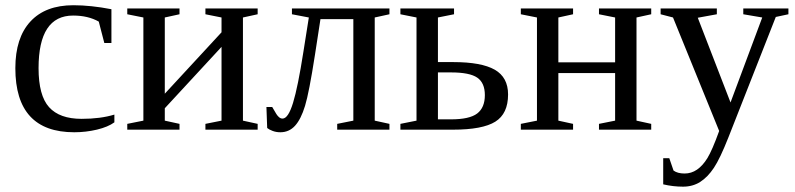

<svg xmlns="http://www.w3.org/2000/svg" viewBox="-20 -491 3009 727"><path d="M413.1 -27.8Q389.2 -10.3 347.2 -0.2Q305.2 9.8 261.2 9.8Q38.1 9.8 38.1 -232.9Q38.1 -347.7 95 -409.4Q151.9 -471.2 257.8 -471.2Q323.7 -471.2 401.9 -456.1V-328.1H375L354 -409.2Q313.5 -432.1 256.8 -432.1Q126 -432.1 126 -232.9Q126 -129.4 165.8 -85.2Q205.6 -41 289.1 -41Q360.4 -41 413.1 -57.1Z M522.9 -424.8 461.9 -437V-459H659.7V-437L604 -424.8V-136.2L818.8 -368.7V-424.8L757.8 -437V-459H955.6V-437L899.9 -424.8V-34.2L955.6 -22V0H757.8V-22L818.8 -34.2V-313.5L604 -81.1V-34.2L659.7 -22V0H461.9V-22L522.9 -34.2Z M1049.8 -42Q1071.3 -42 1089.6 -101.6Q1107.9 -161.1 1128.9 -295.4L1149.4 -424.8L1085.4 -437V-459H1454.6V-437L1398.9 -424.8V-34.2L1454.6 -22V0H1256.8V-22L1317.9 -34.2V-418.5H1193.4L1172.4 -282.2Q1150.4 -140.6 1135 -90.1Q1119.6 -39.6 1097.2 -14.9Q1074.7 9.8 1041.5 9.8Q1025.4 9.8 1012 4.6Q998.5 -0.5 991.7 -6.3L988.8 -85.9H1010.7L1025.9 -60.1Q1028.8 -54.7 1035.4 -48.3Q1042 -42 1049.8 -42Z M1687.5 -39.1Q1757.8 -39.1 1786.9 -61.3Q1815.9 -83.5 1815.9 -130.9Q1815.9 -177.2 1787.1 -197Q1758.3 -216.8 1687.5 -216.8H1638.2V-39.1ZM1699.2 -459V-437L1638.2 -424.8V-255.9H1696.3Q1802.7 -255.9 1853.3 -227.1Q1903.8 -198.2 1903.8 -133.3Q1903.8 -60.5 1855.5 -30.3Q1807.1 0 1694.8 0H1496.1V-22L1557.1 -34.2V-424.8L1496.1 -437V-459Z M2013.2 -424.8 1952.1 -437V-459H2149.9V-437L2094.2 -424.8V-254.9H2309.1V-424.8L2248 -437V-459H2445.8V-437L2390.1 -424.8V-34.2L2445.8 -22V0H2248V-22L2309.1 -34.2V-214.4H2094.2V-34.2L2149.9 -22V0H1952.1V-22L2013.2 -34.2Z M2566.4 215.8Q2528.3 215.8 2491.2 207V107.9H2514.2L2530.3 154.8Q2545.4 166 2572.3 166Q2597.7 166 2619.1 151.4Q2640.6 136.7 2658.4 107.9Q2676.3 79.1 2703.1 4.9L2528.3 -424.8L2481.4 -437V-459H2694.3V-437L2622.1 -423.8L2746.1 -103L2866.2 -424.8L2794.4 -437V-459H2965.3V-437L2917.5 -426.8L2738.3 28.8Q2706.5 109.4 2683.1 144.5Q2659.7 179.7 2631.3 197.8Q2603 215.8 2566.4 215.8Z"/></svg>

Font: Times New Roman
Style: Regular
Weight: 400
Designer: Steve Matteson
Foundry: Ascender Corporation
Version: Version 2.00.3